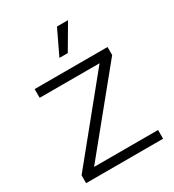

<svg xmlns="http://www.w3.org/2000/svg" viewBox="-177 -831 846 933"><g transform="rotate(-30 246.0 -365.0)"><path d="M30 0V-44L378 -472H42V-521H451V-476L103 -49H462V0ZM222 -592 288 -730H350L269 -592Z"/></g></svg>

Font: Mona Sans Light
Style: Regular
Weight: 300
Designer: Deni Anggara
Foundry: GitHub
Version: Version 2.000